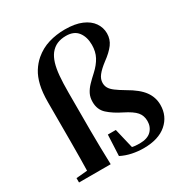

<svg xmlns="http://www.w3.org/2000/svg" viewBox="-191 -978 1091 1141"><g transform="rotate(-30 354.0 -407.0)"><path d="M32 0V-29.9L146.6 -40.2H185.1V0ZM107.6 0Q110.6 -117.4 110.6 -234.8V-505.1Q110.6 -572.4 122 -620.3Q133.4 -668.2 154.7 -702.3Q176 -736.3 204.7 -761.1Q248.5 -798.3 301.4 -814.2Q354.4 -830 412.8 -830Q482 -830 527.9 -810.4Q573.7 -790.9 596.5 -757.7Q619.3 -724.5 619.3 -684.9Q619.3 -644.1 595.6 -611.9Q571.9 -579.7 524.6 -545.4Q486.6 -516.5 467.8 -492.3Q448.9 -468 448.9 -441.9Q448.9 -421.8 458.1 -406.1Q467.2 -390.4 488.9 -374.1Q510.6 -357.7 548.6 -335.3Q620.4 -294.5 651.1 -252.1Q681.7 -209.8 681.7 -158.2Q681.7 -81.1 625.6 -32.4Q569.4 16.2 468.2 16.2Q429 16.2 390.1 8.2Q351.2 0.2 316 -17.5L322.7 -161H377.4L413.1 -10.6L356.7 -43.4Q386 -30.5 407.4 -25.5Q428.9 -20.4 459.4 -20.4Q514.5 -20.4 540.8 -46.9Q567 -73.5 567 -113.4Q567 -150.5 545.4 -175.8Q523.8 -201.2 467.4 -229.3Q411.4 -256.8 376.1 -288.8Q340.9 -320.8 340.9 -373.2Q340.9 -404.7 352.6 -428.2Q364.4 -451.8 385.3 -473.7Q406.3 -495.6 433.9 -520.5Q469.7 -553.3 488.6 -588.7Q507.5 -624.1 507.5 -670.6Q507.5 -724.2 481.2 -758.9Q454.8 -793.6 399.7 -793.6Q364.8 -793.6 338.1 -782Q311.4 -770.4 291.1 -744.7Q274.3 -722.5 263.9 -689.1Q253.6 -655.7 249.3 -608Q245 -560.4 245 -493V-234.8Q245 -176.6 246.3 -117.4Q247.6 -58.2 249.3 0Z"/></g></svg>

Font: Noto Serif JP
Style: Regular
Weight: 200
Designer: Ryoko NISHIZUKA 西塚涼子 (kana & ideographs); Frank Grießhammer (Latin, Greek & Cyrillic); Wenlong ZHANG 张文龙 (bopomofo); San
Foundry: Adobe
Version: Version 2.001;hotconv 1.1.0;makeotfexe 2.6.0